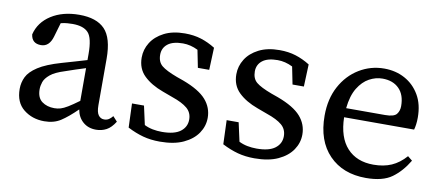

<svg xmlns="http://www.w3.org/2000/svg" viewBox="-52 -671 1992 867"><g transform="rotate(10 943.5 -237.5)"><path d="M416 10Q380 10 356 -11Q332 -32 326 -67Q285 -27 254 -7Q223 13 179 13Q124 13 84.5 -18.5Q45 -50 45 -112Q45 -141 57.5 -167Q70 -193 106 -216.5Q142 -240 211 -260Q240 -268 268 -276.5Q296 -285 324 -293V-321Q324 -394 302 -418Q280 -442 230 -442Q219 -442 205.5 -441Q192 -440 176 -436L157 -371Q143 -323 105 -323Q63 -323 58 -364Q72 -421 124.5 -454.5Q177 -488 253 -488Q332 -488 370 -448.5Q408 -409 408 -314V-101Q408 -69 418 -55.5Q428 -42 444 -42Q457 -42 466 -48Q475 -54 483 -64L503 -42Q485 -13 463.5 -1.5Q442 10 416 10ZM134 -126Q134 -87 157 -70Q180 -53 214 -53Q229 -53 242.5 -57Q256 -61 275 -72.5Q294 -84 324 -106V-256Q301 -249 278.5 -241.5Q256 -234 233 -226Q188 -212 167 -194.5Q146 -177 140 -159.5Q134 -142 134 -126Z M709 13Q667 13 632 3.5Q597 -6 560 -25L556 -135H611L630 -49Q648 -40 668.5 -36Q689 -32 711 -32Q768 -32 795.5 -53Q823 -74 823 -108Q823 -140 800 -159.5Q777 -179 730 -195L684 -212Q629 -232 596 -264Q563 -296 563 -347Q563 -384 583 -416Q603 -448 642 -468Q681 -488 737 -488Q778 -488 811.5 -477.5Q845 -467 877 -447L873 -345H821L805 -425Q771 -442 736 -442Q690 -442 666.5 -423.5Q643 -405 643 -374Q643 -341 663.5 -324Q684 -307 735 -288L766 -277Q841 -249 872.5 -213Q904 -177 904 -130Q904 -92 882 -59.5Q860 -27 817 -7Q774 13 709 13Z M1143 13Q1101 13 1066 3.5Q1031 -6 994 -25L990 -135H1045L1064 -49Q1082 -40 1102.5 -36Q1123 -32 1145 -32Q1202 -32 1229.5 -53Q1257 -74 1257 -108Q1257 -140 1234 -159.5Q1211 -179 1164 -195L1118 -212Q1063 -232 1030 -264Q997 -296 997 -347Q997 -384 1017 -416Q1037 -448 1076 -468Q1115 -488 1171 -488Q1212 -488 1245.5 -477.5Q1279 -467 1311 -447L1307 -345H1255L1239 -425Q1205 -442 1170 -442Q1124 -442 1100.5 -423.5Q1077 -405 1077 -374Q1077 -341 1097.5 -324Q1118 -307 1169 -288L1200 -277Q1275 -249 1306.5 -213Q1338 -177 1338 -130Q1338 -92 1316 -59.5Q1294 -27 1251 -7Q1208 13 1143 13Z M1651 -442Q1620 -442 1590.5 -426Q1561 -410 1539.5 -375Q1518 -340 1512 -282H1690Q1731 -282 1743 -297Q1755 -312 1755 -334Q1755 -386 1727 -414Q1699 -442 1651 -442ZM1654 13Q1548 13 1485 -52Q1422 -117 1422 -232Q1422 -309 1453 -366.5Q1484 -424 1536.5 -456Q1589 -488 1651 -488Q1704 -488 1746 -465Q1788 -442 1813 -399.5Q1838 -357 1838 -296Q1838 -279 1836 -264.5Q1834 -250 1831 -240H1510Q1512 -148 1556 -100Q1600 -52 1677 -52Q1724 -52 1759.5 -67.5Q1795 -83 1825 -117L1846 -100Q1815 -48 1773 -17.5Q1731 13 1654 13Z"/></g></svg>

Font: Source Serif 4
Style: Regular
Weight: 400
Designer: Frank Grießhammer
Foundry: Adobe
Version: Version 4.005;hotconv 1.1.0;makeotfexe 2.6.0